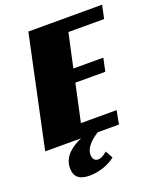

<svg xmlns="http://www.w3.org/2000/svg" viewBox="-152 -730 861 1030"><g transform="rotate(-20 278.0 -215.5)"><path d="M0 0H205C153 22 94 62 94 130C94 180 121 204 180 204C230 204 288 187 328 154L305 112C281 132 265 138 253 138C236 138 222 127 222 100C222 57 264 23 300 0H421L436 -77H232L278 -291H449L465 -366H294L336 -559H540L556 -635H135Z"/></g></svg>

Font: Racing Sans One
Style: Regular
Weight: 400
Designer: Pablo Impallari, Rodrigo Fuenzalida
Foundry: Pablo Impallari, Rodrigo Fuenzalida
Version: Version 1.001